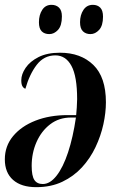

<svg xmlns="http://www.w3.org/2000/svg" viewBox="-21 -764 490 794"><path d="M227 -546Q313 -546 365 -495.5Q417 -445 417 -341Q417 -298 406.5 -250Q396 -202 374 -155.5Q352 -109 318 -72Q284 -35 237 -12.5Q190 10 129 10Q67 10 33 -20Q-1 -50 -1 -105Q-1 -160 33 -201Q67 -242 125.5 -265Q184 -288 259 -288H294Q295 -297 296.5 -319Q298 -341 298 -354Q298 -448 274.5 -491.5Q251 -535 208 -535Q161 -535 131 -496Q101 -457 84 -397Q77 -399 72 -407Q67 -415 67 -432Q67 -457 85 -483.5Q103 -510 138.5 -528Q174 -546 227 -546ZM273 -278Q223 -278 186.5 -250Q150 -222 130 -176.5Q110 -131 110 -78Q110 -37 121 -20Q132 -3 156 -3Q186 -3 213 -37.5Q240 -72 260.5 -134Q281 -196 293 -278ZM353 -623Q334 -623 322 -634.5Q310 -646 310 -672Q310 -702 324 -723Q338 -744 363 -744Q382 -744 393.5 -732.5Q405 -721 405 -695Q405 -658 389 -640.5Q373 -623 353 -623ZM183 -623Q163 -623 151.5 -634.5Q140 -646 140 -672Q140 -702 153.5 -723Q167 -744 192 -744Q211 -744 223 -732.5Q235 -721 235 -696Q235 -658 219 -640.5Q203 -623 183 -623Z"/></svg>

Font: Noto Serif Display Condensed SemiBold
Style: Italic
Weight: 600
Width: 3
Italic angle: -12°
Designer: Monotype Design Team
Foundry: Monotype Imaging Inc.
Version: Version 2.009